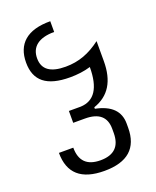

<svg xmlns="http://www.w3.org/2000/svg" viewBox="-173 -859 948 1167"><g transform="rotate(-20 301.0 -276.0)"><path d="M297.4 207.5C446.8 207.5 521.5 141.6 521.5 9.8V-17.1C521.5 -97.2 471.2 -147.5 370.6 -167.5V-177.2C471.7 -211.9 521 -292 521 -421.4V-550.3C448.2 -495.6 378.4 -468.3 292 -468.3C195.3 -468.3 145.5 -502.4 145.5 -575.2C145.5 -648.9 196.8 -690.9 297.9 -690.9V-760.3C146.5 -761.2 73.7 -693.4 73.7 -573.7C73.7 -456.1 144.5 -398.4 295.4 -398.4C341.3 -398.4 387.2 -403.8 428.7 -416.5C428.7 -281.7 383.8 -212.4 293.9 -209H217.8V-132.3H293.9C383.3 -132.3 428.2 -93.8 428.2 -17.1V9.8C428.2 95.7 384.3 138.7 296.9 138.7C210 138.7 166.5 95.7 166.5 9.8H73.7C73.7 141.6 147.9 207.5 297.4 207.5Z"/></g></svg>

Font: Hack
Style: Regular
Weight: 400
Monospace: yes
Designer: Christopher Simpkins
Foundry: Christopher Simpkins
Version: Version 2.010